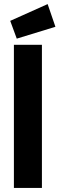

<svg xmlns="http://www.w3.org/2000/svg" viewBox="-20 -919 291 939"><path d="M48 -700V0H185V-700ZM30 -817 213 -899 251 -788 62 -730Z"/></svg>

Font: Jockey One
Style: Regular
Weight: 400
Designer: TypeTogether
Foundry: TypeTogether
Version: Version 1.002